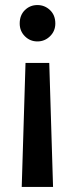

<svg xmlns="http://www.w3.org/2000/svg" viewBox="-20 -502 296 760"><path d="M81 -253H175L190 238H66ZM58 -409Q58 -442 78.5 -462Q99 -482 128 -482Q157 -482 178 -462Q199 -442 199 -409Q199 -379 178 -358.5Q157 -338 128 -338Q99 -338 78.5 -358.5Q58 -379 58 -409Z"/></svg>

Font: Mukta Malar SemiBold
Style: Regular
Weight: 600
Designer: Aadarsh Rajan, Girish Dalvi, Yashodeep Gholap
Foundry: Ek Type
Version: Version 2.538;PS 1.000;hotconv 16.6.51;makeotf.lib2.5.65220;